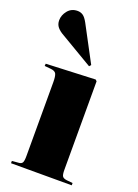

<svg xmlns="http://www.w3.org/2000/svg" viewBox="-154 -878 675 942"><g transform="rotate(20 184.0 -407.0)"><path d="M30 0V-12L66 -15Q79 -16 84 -24.5Q89 -33 89 -59V-444Q89 -475 83 -487.5Q77 -500 54 -502L22 -505L23 -517L280 -528L287 -521V-59Q287 -33 293 -25Q299 -17 316 -15L347 -12V0ZM227 -578 58 -678Q36 -690 24 -704.5Q12 -719 12 -740Q12 -767 31 -790.5Q50 -814 82 -814Q98 -814 110.5 -805.5Q123 -797 136 -773L235 -587Z"/></g></svg>

Font: Literata 72pt ExtraBold
Style: Regular
Weight: 800
Designer: Latin by Veronika Burian and Jose Scaglione. Greek by Irene Vlachou. Cyrillic by Vera Evstafieva.
Foundry: TypeTogether
Version: Version 3.002